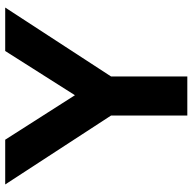

<svg xmlns="http://www.w3.org/2000/svg" viewBox="-21 -719 740 738"><g transform="rotate(-90 349.0 -350.0)"><path d="M274 -293 9 -700H181L352 -432L522 -700H689L424 -293V0H274Z"/></g></svg>

Font: Post Grotesk Bold
Style: Bold
Weight: 700
Version: Version 1.0